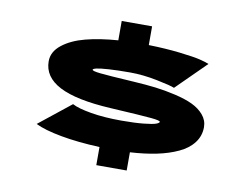

<svg xmlns="http://www.w3.org/2000/svg" viewBox="-76 -809 1202 918"><g transform="rotate(10 525.0 -350.0)"><path d="M444 0V-88Q338 -92.5 255.8 -107.5Q173.5 -122.5 129 -144.5L284 -268Q312 -252.5 376.5 -241.5Q441 -230.5 525 -230.5Q589.5 -230.5 632.8 -235Q676 -239.5 691.5 -245.2Q707 -251 707 -256.5Q707 -263 664.5 -267.2Q622 -271.5 462.5 -280.5Q295 -290 214.2 -332Q133.5 -374 133.5 -450Q133.5 -496.5 176.8 -530.5Q220 -564.5 287.5 -582Q355 -599.5 444 -606V-700H591.5V-609Q675 -607 743.8 -599Q812.5 -591 843.2 -583.5Q874 -576 888 -569.5L745.5 -428.5Q728 -436.5 658.5 -450.5Q589 -464.5 527.5 -464.5Q466 -464.5 423.8 -461.8Q381.5 -459 364.5 -455Q347.5 -451 347.5 -446.5Q347.5 -440 386.8 -435.8Q426 -431.5 551 -424Q609.5 -420.5 657.5 -414.8Q705.5 -409 756 -397.2Q806.5 -385.5 841 -369.2Q875.5 -353 897.5 -327Q919.5 -301 919.5 -268Q919.5 -225.5 894.2 -192.2Q869 -159 823.5 -137.8Q778 -116.5 720 -104.5Q662 -92.5 591.5 -88.5V0Z"/></g></svg>

Font: League Mono Extended ExtraBold
Style: Regular
Weight: 800
Width: 9
Designer: Tyler Finck
Foundry: The League of Moveable Type / Tyler Finck
Version: Version 2.210